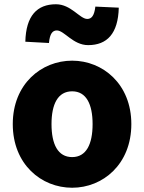

<svg xmlns="http://www.w3.org/2000/svg" viewBox="-20 -868 677 902"><path d="M319 14C463 14 597 -96 597 -285C597 -473 463 -583 319 -583C174 -583 40 -473 40 -285C40 -96 174 14 319 14ZM319 -130C252 -130 222 -190 222 -285C222 -379 252 -439 319 -439C385 -439 415 -379 415 -285C415 -190 385 -130 319 -130ZM394 -656C483 -656 535 -710 538 -832L428 -837C423 -794 410 -779 390 -779C355 -779 314 -848 243 -848C154 -848 102 -794 99 -672L210 -666C214 -710 227 -725 247 -725C282 -725 323 -656 394 -656Z"/></svg>

Font: ChiuKong Gothic MN Heavy
Style: Regular
Weight: 900
Designer: Ryoko NISHIZUKA 西塚涼子 (kana, bopomofo & ideographs); Paul D. Hunt (Latin, Greek & Cyrillic); Sandoll Communications 산돌커뮤니
Foundry: Adobe
Version: Version 1.300